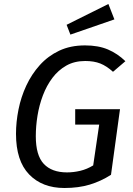

<svg xmlns="http://www.w3.org/2000/svg" viewBox="-20 -928 665 960"><path d="M405 -701Q472 -701 520 -680.5Q568 -660 607 -622L545 -569Q513 -598 481.5 -610.5Q450 -623 406 -623Q352 -623 311.5 -600Q271 -577 242 -538.5Q213 -500 194.5 -451Q176 -402 167.5 -349.5Q159 -297 159 -247Q159 -151 199 -108.5Q239 -66 315 -66Q348 -66 381.5 -74Q415 -82 446 -101L476 -305H356V-382H580L535 -54Q485 -22 429 -5Q373 12 302 12Q191 12 125.5 -56Q60 -124 60 -259Q60 -318 72.5 -380.5Q85 -443 111.5 -500Q138 -557 179 -602.5Q220 -648 276 -674.5Q332 -701 405 -701ZM313 -804 522 -908 552 -831 332 -755Z"/></svg>

Font: Fira Sans Variable
Style: Italic
Weight: 397
Italic angle: -8°
Designer: Carrois Corporate & Edenspiekermann AG
Foundry: Carrois Corporate GbR & Edenspiekermann AG
Version: Version 4.202